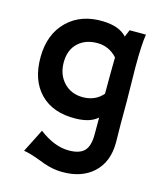

<svg xmlns="http://www.w3.org/2000/svg" viewBox="-97 -467 635 760"><g transform="rotate(15 220.5 -87.0)"><path d="M342 -389H409Q402 -347 402 -254Q402 -232 403 -186Q404 -140 404 -118V-21Q405 20 405 54Q405 135 355 180Q308 222 232 222Q217 222 209 221Q174 218 131 200Q86 183 62 180L110 85Q173 133 232 133Q276 133 295.5 113Q315 93 315 45V-24Q285 3 226 4Q133 6 80.5 -47.5Q28 -101 29 -197Q30 -290 86 -344.5Q142 -399 233 -396Q299 -394 330 -360ZM314 -270Q281 -307 232 -307Q185 -307 155 -280Q122 -250 123 -196Q124 -147 154 -116Q184 -85 231 -85Q282 -85 313 -121Q313 -214 314 -270Z"/></g></svg>

Font: GFS Neohellenic Rg
Style: Bold
Weight: 700
Designer: Designed by Takis Katsoulidis and George D. Matthiopoulos.
Foundry: Designed by Takis Katsoulidis and George D. Matthiopoulos.
Version: Version 1.0